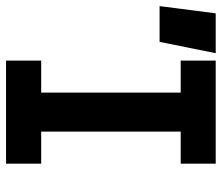

<svg xmlns="http://www.w3.org/2000/svg" viewBox="-78 -664 733 635"><g transform="rotate(90 288.5 -346.5)"><path d="M277.3 0V-693.4H406.2V0ZM171.4 0V-116.2H512.2V0ZM-8.8 -507.8 15.1 -693.4H147L109.4 -507.8ZM171.4 -577.6V-693.4H512.2V-577.6Z"/></g></svg>

Font: Cascadia Mono
Style: Regular
Weight: 400
Monospace: yes
Designer: Aaron Bell
Foundry: Saja Typeworks
Version: Version 2404.023